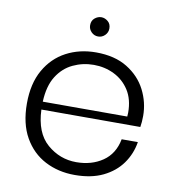

<svg xmlns="http://www.w3.org/2000/svg" viewBox="-81 -785 787 864"><g transform="rotate(10 312.5 -353.0)"><path d="M50 0ZM50 0ZM317 7Q242 7 181.5 -24.5Q121 -56 85.5 -118.5Q50 -181 50 -273Q50 -364 85.5 -426.5Q121 -489 181.5 -521Q242 -553 317 -553Q403 -553 460.5 -517.5Q518 -482 546.5 -426Q575 -370 575 -308Q575 -280 571 -257H119Q123 -151 181 -101Q239 -51 314 -51Q384 -51 434.5 -85.5Q485 -120 498 -188H572Q563 -133 531.5 -89Q500 -45 446.5 -19Q393 7 317 7ZM505 -293 506 -311Q506 -372 479.5 -413Q453 -454 410 -475Q367 -496 317 -496Q267 -496 222.5 -475Q178 -454 150 -409.5Q122 -365 119 -293ZM313 -625Q295 -625 282 -638Q269 -651 269 -669Q269 -690 283 -701.5Q297 -713 313 -713Q329 -713 343 -701.5Q357 -690 357 -669Q357 -651 344 -638Q331 -625 313 -625Z"/></g></svg>

Font: Ulagadi Sans Light
Style: Regular
Weight: 300
Designer: Ninad Kale (Devanagari), Jonny Pinhorn (Latin)
Foundry: Indian Type Foundry
Version: Version 3.01;March 29, 2020;FontCreator 12.0.0.2522 64-bit; 